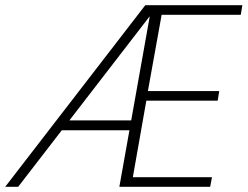

<svg xmlns="http://www.w3.org/2000/svg" viewBox="-37 -720 954 740"><path d="M-17 0 523 -700H897L891 -663H586L533 -369H808L802 -332H527L475 -37H780L773 0H423L540 -656H539L33 0ZM175 -218 200 -256H490L485 -218Z"/></svg>

Font: DM Sans 28pt ExtraLight
Style: Italic
Weight: 250
Italic angle: -10°
Version: Version 4.004;gftools[0.9.30]